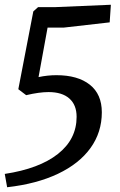

<svg xmlns="http://www.w3.org/2000/svg" viewBox="-20 -682 504 807"><path d="M302 -191Q302 -241 271.5 -268Q241 -295 184 -295Q145 -295 90 -282L57 -307L120 -634L140 -652H211L446 -662L441 -588L248 -566H180L142 -358Q180 -366 217 -366Q307 -366 357.5 -326Q408 -286 408 -210Q408 -126 360.5 -60Q313 6 223.5 48.5Q134 91 10 105L0 49Q145 27 223.5 -35Q302 -97 302 -191Z"/></svg>

Font: Andada Pro Medium
Style: Italic
Weight: 500
Italic angle: -7°
Designer: Carolina Giovagnoli
Foundry: Huerta Tipografica
Version: Version 3.005; ttfautohint (v1.8.4)